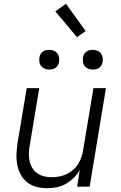

<svg xmlns="http://www.w3.org/2000/svg" viewBox="-20 -985 640 1013"><path d="M229 8Q200 8 172.5 1Q145 -6 124 -22.5Q103 -39 90 -63Q77 -87 71.5 -114Q66 -141 67 -170Q68 -199 72 -228L121 -520H187L137 -218Q133 -198 132.5 -177Q132 -156 136 -136.5Q140 -117 150 -100Q160 -83 176 -71.5Q192 -60 211.5 -55Q231 -50 252 -50Q272 -50 291.5 -53.5Q311 -57 329.5 -65.5Q348 -74 364.5 -88Q381 -102 392 -119.5Q403 -137 409.5 -156Q416 -175 419 -195L473 -520H539L453 0H387L401 -89Q389 -66 369.5 -47Q350 -28 327 -15Q304 -2 278.5 3Q253 8 229 8ZM470 -618Q457 -618 446 -622.5Q435 -627 427.5 -636Q420 -645 418 -657.5Q416 -670 418 -683Q419 -691 424 -699.5Q429 -708 436.5 -713Q444 -718 452.5 -720Q461 -722 469 -722Q482 -722 493.5 -717.5Q505 -713 512 -704Q519 -695 521.5 -682.5Q524 -670 521 -657Q520 -649 515 -640.5Q510 -632 503 -627Q496 -622 487 -620Q478 -618 470 -618ZM240 -618Q227 -618 216 -622.5Q205 -627 197.5 -636Q190 -645 188 -657.5Q186 -670 188 -683Q189 -691 194 -699.5Q199 -708 206.5 -713Q214 -718 222.5 -720Q231 -722 239 -722Q252 -722 263.5 -717.5Q275 -713 282 -704Q289 -695 291.5 -682.5Q294 -670 291 -657Q290 -649 285 -640.5Q280 -632 273 -627Q266 -622 257 -620Q248 -618 240 -618ZM386 -789 272 -925 328 -965 432 -821Z"/></svg>

Font: Iosevka Aile Light
Style: Italic
Weight: 300
Italic angle: -9°
Designer: Belleve Invis
Foundry: Belleve Invis
Version: Version 31.1.0; ttfautohint (v1.8.4)